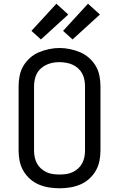

<svg xmlns="http://www.w3.org/2000/svg" viewBox="-20 -1004 640 1032"><path d="M300 8Q272 8 243.5 3.5Q215 -1 189 -12Q163 -23 141.5 -42Q120 -61 105.5 -86Q91 -111 85.5 -139Q80 -167 80 -195V-540Q80 -568 85.5 -596.5Q91 -625 105.5 -649.5Q120 -674 141.5 -693Q163 -712 189 -723Q215 -734 243.5 -740Q272 -746 300 -746Q328 -746 356.5 -740Q385 -734 411 -723Q437 -712 458.5 -693Q480 -674 494.5 -649.5Q509 -625 514.5 -596.5Q520 -568 520 -540V-195Q520 -167 514.5 -139Q509 -111 494.5 -86Q480 -61 458.5 -42Q437 -23 411 -12Q385 -1 356.5 3.5Q328 8 300 8ZM300 -66Q318 -66 336 -68.5Q354 -71 370 -78.5Q386 -86 399.5 -98Q413 -110 421.5 -126Q430 -142 433.5 -159.5Q437 -177 437 -195V-540Q437 -558 433.5 -576Q430 -594 421.5 -609.5Q413 -625 399 -637.5Q385 -650 368.5 -657Q352 -664 334 -667Q316 -670 298 -670Q280 -670 262.5 -666.5Q245 -663 229 -655.5Q213 -648 199.5 -636Q186 -624 178 -608.5Q170 -593 166.5 -575.5Q163 -558 163 -540V-195Q163 -177 166.5 -159.5Q170 -142 178.5 -126Q187 -110 200.5 -98Q214 -86 230 -78.5Q246 -71 264 -68.5Q282 -66 300 -66ZM370 -792 319 -838 453 -984 517 -926ZM200 -792 149 -838 283 -984 347 -926Z"/></svg>

Font: Zed Sans Extended
Style: Regular
Weight: 400
Width: 7
Designer: Belleve Invis
Foundry: Belleve Invis
Version: Version 1.0.0; ttfautohint (v1.8.4)